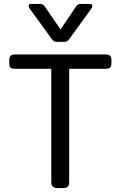

<svg xmlns="http://www.w3.org/2000/svg" viewBox="-20 -957 614 977"><path d="M240 -763 132 -912Q126 -921 126 -927Q126 -937 139 -937H179Q193 -937 198 -934Q203 -931 210 -921L288 -807L365 -921Q372 -931 377 -934Q382 -937 396 -937H436Q450 -937 450 -926Q450 -920 444 -912L336 -763Q327 -751 322 -747.5Q317 -744 305 -744H271Q259 -744 254 -747.5Q249 -751 240 -763ZM241 -30V-607H56Q40 -607 33.5 -613Q27 -619 27 -634V-651Q27 -666 33.5 -673Q40 -680 56 -680H517Q533 -680 540 -673Q547 -666 547 -651V-634Q547 -619 540 -613Q533 -607 517 -607H332V-30Q332 -15 325 -7.5Q318 0 302 0H272Q241 0 241 -30Z"/></svg>

Font: Mitr Light
Style: Regular
Weight: 300
Designer: Thanarat Vachiruckul
Foundry: Cadson Demak
Version: Version 1.002